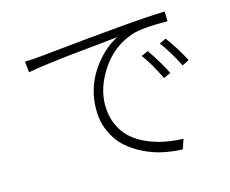

<svg xmlns="http://www.w3.org/2000/svg" viewBox="-101 -837 1201 1002"><g transform="rotate(-15 500.0 -335.5)"><path d="M725 -518Q779 -440 809 -378L771 -360Q730 -446 688 -502ZM832 -557Q881 -491 919 -418L882 -399Q837 -487 796 -540ZM92 -631Q136 -632 174 -636Q188 -637 263.5 -645Q339 -653 433.5 -662Q528 -671 608 -678Q759 -692 864 -695L865 -642Q730 -644 671 -625Q563 -588 500 -493Q437 -398 437 -304Q437 -243 459 -195Q481 -147 515.5 -117Q550 -87 597 -67Q644 -47 690.5 -38.5Q737 -30 787 -28L769 24Q717 23 665 12Q613 1 562 -24Q511 -49 472.5 -84.5Q434 -120 410 -173.5Q386 -227 386 -292Q386 -404 445.5 -495Q505 -586 590 -630Q585 -629 495.5 -620Q406 -611 346 -605Q286 -599 209.5 -589Q133 -579 98 -572Z"/></g></svg>

Font: Noto Sans Korean Light
Style: Regular
Weight: 300
Designer: Ryoko NISHIZUKA  (kana & ideographs); Paul D. Hunt (Latin, Greek & Cyrillic); Wenlong ZHANG  (bopomofo); Sandoll Communi
Foundry: Adobe Systems Incorporated
Version: Version 1.000;PS 1;hotconv 1.0.78;makeotf.lib2.5.61930